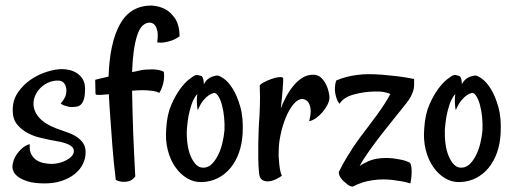

<svg xmlns="http://www.w3.org/2000/svg" viewBox="-20 -655 1872 702"><path d="M185.5 -185.5Q207 -177.7 226.6 -170.9Q246.1 -164.1 260.7 -154.3Q275.4 -144.5 284.2 -131.3Q293 -118.2 293 -98.6Q293 -75.2 282.7 -54.7Q272.5 -34.2 252.9 -18.6Q233.4 -2.9 205.6 6.3Q177.7 15.6 143.6 15.6Q105.5 15.6 82 8.3Q58.6 1 45.9 -8.8Q33.2 -18.6 29.3 -28.3Q25.4 -38.1 25.4 -43.9Q25.4 -55.7 30.3 -69.8Q35.2 -84 48.8 -100.6Q54.7 -107.4 61.5 -113.3Q75.2 -125 88.9 -127.9Q86.9 -105.5 94.2 -91.3Q101.6 -77.1 113.8 -69.3Q126 -61.5 141.1 -58.6Q156.2 -55.7 169.9 -55.7Q183.6 -55.7 197.8 -59.6Q211.9 -63.5 223.6 -69.8Q235.4 -76.2 242.7 -84.5Q250 -92.8 250 -102.5Q250 -113.3 241.2 -120.1Q232.4 -127 219.2 -131.3Q206.1 -135.7 190.9 -138.2Q175.8 -140.6 162.1 -143.6Q148.4 -146.5 125.5 -151.9Q102.5 -157.2 80.6 -168.9Q58.6 -180.7 42.5 -200.2Q26.4 -219.7 26.4 -252Q26.4 -289.1 45.4 -316.9Q64.5 -344.7 92.3 -363.8Q120.1 -382.8 151.4 -392.6Q182.6 -402.3 207 -402.3Q219.7 -402.3 234.4 -398.9Q249 -395.5 261.7 -387.2Q274.4 -378.9 282.7 -365.2Q291 -351.6 291 -330.1Q291 -308.6 287.6 -295.4Q284.2 -282.2 277.8 -274.9Q271.5 -267.6 262.7 -265.6Q253.9 -263.7 242.2 -263.7Q234.4 -263.7 227.5 -265.6Q221.7 -267.6 214.8 -269.5Q208 -271.5 202.1 -276.4Q211.9 -288.1 217.3 -298.8Q222.7 -309.6 222.7 -325.2Q222.7 -338.9 215.3 -349.6Q208 -360.4 191.4 -360.4Q173.8 -360.4 157.7 -353.5Q141.6 -346.7 129.4 -335Q117.2 -323.2 109.9 -308.1Q102.5 -293 102.5 -275.4Q102.5 -249 122.6 -225.6Q142.6 -202.1 185.5 -185.5Z M534.2 -634.8Q562.5 -632.8 585 -621.1Q604.5 -610.4 620.1 -587.4Q635.7 -564.5 636.7 -522.5Q622.1 -511.7 607.4 -506.8Q592.8 -502 581.1 -500Q567.4 -498 554.7 -500Q558.6 -527.3 555.2 -542Q551.8 -556.6 545.9 -563.5Q539.1 -571.3 528.3 -572.3Q496.1 -572.3 481 -523.9Q465.8 -475.6 462.9 -391.6Q476.6 -393.6 487.3 -396.5Q498 -399.4 511.7 -400.4Q524.4 -401.4 536.1 -401.4Q546.9 -401.4 558.1 -399.4Q569.3 -397.5 579.1 -392.6Q581.1 -376 579.1 -362.3Q577.1 -348.6 573.2 -337.9Q569.3 -326.2 562.5 -315.4Q550.8 -321.3 533.7 -323.2Q516.6 -325.2 501 -325.2Q482.4 -325.2 462.9 -323.2Q463.9 -278.3 464.8 -238.8Q465.8 -199.2 467.3 -161.6Q468.8 -124 470.7 -86.4Q472.7 -48.8 474.6 -9.8Q463.9 3.9 451.7 7.3Q439.5 10.7 428.7 9.8Q416 8.8 403.3 2.9Q395.5 -61.5 391.1 -118.7Q386.7 -175.8 383.8 -218.8Q379.9 -268.6 377.9 -310.5Q361.3 -308.6 350.1 -308.1Q338.9 -307.6 333 -308.6Q329.1 -308.6 329.1 -314.5L328.1 -360.4Q328.1 -364.3 332 -364.3Q338.9 -366.2 350.1 -368.7Q361.3 -371.1 377 -375Q380.9 -499 418.9 -566.9Q457 -634.8 534.2 -634.8Z M867.2 -168Q865.2 -129.9 854 -97.7Q842.8 -65.4 823.2 -41.5Q803.7 -17.6 776.9 -3.9Q750 9.8 717.8 10.7Q689.5 11.7 664.6 -2.9Q639.6 -17.6 621.1 -43.9Q602.5 -70.3 593.3 -106.9Q584 -143.6 587.9 -186.5Q590.8 -236.3 606.4 -272Q622.1 -307.6 639.6 -331.1Q657.2 -354.5 672.4 -365.7Q687.5 -377 691.4 -378.9Q698.2 -381.8 704.1 -380.4Q710 -378.9 716.8 -377Q718.8 -376 720.7 -372.1Q724.6 -365.2 725.6 -346.7Q730.5 -357.4 738.3 -364.3Q746.1 -371.1 753.9 -374Q763.7 -377.9 773.4 -378.9Q780.3 -379.9 797.4 -368.2Q814.5 -356.4 830.6 -331.1Q846.7 -305.7 858.4 -265.1Q870.1 -224.6 867.2 -168ZM800.8 -179.7Q801.8 -203.1 799.3 -227.1Q796.9 -251 791.5 -271Q786.1 -291 778.3 -303.2Q770.5 -315.4 762.7 -315.4Q753.9 -313.5 743.2 -306.6Q734.4 -300.8 723.6 -288.1Q712.9 -275.4 703.1 -252Q702.1 -254.9 701.2 -262.7Q700.2 -269.5 699.7 -280.8Q699.2 -292 701.2 -311.5Q687.5 -294.9 680.2 -272.5Q672.9 -250 668.9 -229.5Q665 -205.1 663.1 -180.7Q662.1 -154.3 665.5 -128.9Q668.9 -103.5 677.2 -84Q685.5 -64.5 697.3 -52.7Q709 -41 725.6 -42Q742.2 -43 754.9 -55.7Q767.6 -68.4 777.3 -87.9Q787.1 -107.4 793 -131.8Q798.8 -156.2 800.8 -179.7Z M1184.6 -299.8Q1184.6 -286.1 1177.2 -272Q1169.9 -257.8 1159.2 -245.1Q1148.4 -232.4 1135.3 -223.1Q1122.1 -213.9 1110.4 -211.9Q1118.2 -242.2 1115.2 -258.8Q1112.3 -275.4 1105.5 -283.2Q1097.7 -292 1085.9 -293Q1068.4 -293 1052.2 -272.9Q1036.1 -252.9 1024.4 -224.1Q1012.7 -195.3 1005.9 -162.6Q999 -129.9 999 -103.5Q998 -85 1000 -67.4Q1001 -52.7 1003.4 -37.1Q1005.9 -21.5 1010.7 -12.7Q1004.9 -7.8 991.7 -1Q978.5 5.9 964.4 7.8Q950.2 9.8 939 2.9Q927.7 -3.9 926.8 -26.4Q924.8 -47.9 924.3 -74.7Q923.8 -101.6 924.3 -128.4Q924.8 -155.3 925.8 -181.6Q926.8 -208 928.7 -230.5Q930.7 -273.4 930.7 -296.9Q930.7 -320.3 929.7 -341.8Q929.7 -345.7 942.9 -353Q956.1 -360.4 972.2 -366.2Q988.3 -372.1 1002 -373Q1015.6 -374 1015.6 -367.2Q1015.6 -356.4 1013.2 -324.7Q1010.7 -293 1006.8 -258.8Q1013.7 -277.3 1024.9 -298.8Q1036.1 -320.3 1050.8 -338.9Q1065.4 -357.4 1084 -369.6Q1102.5 -381.8 1125 -381.8Q1142.6 -381.8 1153.8 -371.1Q1165 -360.4 1171.9 -346.7Q1178.7 -333 1181.6 -319.3Q1184.6 -305.7 1184.6 -299.8Z M1494.1 -366.2Q1494.1 -354.5 1494.1 -344.2Q1494.1 -334 1491.2 -324.2Q1488.3 -314.5 1482.4 -302.7Q1476.6 -291 1464.8 -276.4Q1451.2 -258.8 1427.2 -229.5Q1403.3 -200.2 1377.4 -167Q1351.6 -133.8 1329.1 -102.1Q1306.6 -70.3 1294.9 -47.9Q1306.6 -56.6 1327.6 -65.9Q1348.6 -75.2 1379.9 -77.1Q1397.5 -78.1 1415 -76.2Q1430.7 -74.2 1447.8 -70.8Q1464.8 -67.4 1479.5 -59.6Q1484.4 -48.8 1484.9 -36.1Q1485.4 -23.4 1484.4 -11.7Q1483.4 2 1480.5 15.6Q1464.8 10.7 1447.8 7.8Q1430.7 4.9 1415 2.9Q1397.5 1 1379.9 1Q1361.3 1 1342.8 3.9Q1326.2 5.9 1307.1 11.7Q1288.1 17.6 1269.5 27.3Q1263.7 27.3 1257.3 23.9Q1251 20.5 1246.1 15.6Q1240.2 10.7 1233.4 4.9Q1229.5 0 1225.6 -4.9Q1218.8 -14.6 1218.8 -26.4Q1234.4 -57.6 1248.5 -80.6Q1262.7 -103.5 1273.4 -120.1Q1286.1 -138.7 1296.9 -153.3Q1327.1 -192.4 1358.9 -235.8Q1390.6 -279.3 1407.2 -311.5Q1398.4 -315.4 1383.3 -318.4Q1368.2 -321.3 1345.7 -320.3Q1308.6 -319.3 1272 -309.1Q1235.4 -298.8 1221.7 -275.4Q1211.9 -285.2 1206.5 -310.1Q1201.2 -335 1209 -360.4Q1225.6 -368.2 1246.6 -373.5Q1267.6 -378.9 1285.2 -380.9Q1305.7 -383.8 1327.1 -383.8Q1350.6 -383.8 1377.9 -381.8Q1400.4 -379.9 1430.7 -376.5Q1460.9 -373 1494.1 -366.2Z M1810.5 -168Q1808.6 -129.9 1797.4 -97.7Q1786.1 -65.4 1766.6 -41.5Q1747.1 -17.6 1720.2 -3.9Q1693.4 9.8 1661.1 10.7Q1632.8 11.7 1607.9 -2.9Q1583 -17.6 1564.5 -43.9Q1545.9 -70.3 1536.6 -106.9Q1527.3 -143.6 1531.2 -186.5Q1534.2 -236.3 1549.8 -272Q1565.4 -307.6 1583 -331.1Q1600.6 -354.5 1615.7 -365.7Q1630.9 -377 1634.8 -378.9Q1641.6 -381.8 1647.5 -380.4Q1653.3 -378.9 1660.2 -377Q1662.1 -376 1664.1 -372.1Q1668 -365.2 1668.9 -346.7Q1673.8 -357.4 1681.6 -364.3Q1689.5 -371.1 1697.3 -374Q1707 -377.9 1716.8 -378.9Q1723.6 -379.9 1740.7 -368.2Q1757.8 -356.4 1773.9 -331.1Q1790 -305.7 1801.8 -265.1Q1813.5 -224.6 1810.5 -168ZM1744.1 -179.7Q1745.1 -203.1 1742.7 -227.1Q1740.2 -251 1734.9 -271Q1729.5 -291 1721.7 -303.2Q1713.9 -315.4 1706.1 -315.4Q1697.3 -313.5 1686.5 -306.6Q1677.7 -300.8 1667 -288.1Q1656.2 -275.4 1646.5 -252Q1645.5 -254.9 1644.5 -262.7Q1643.6 -269.5 1643.1 -280.8Q1642.6 -292 1644.5 -311.5Q1630.9 -294.9 1623.5 -272.5Q1616.2 -250 1612.3 -229.5Q1608.4 -205.1 1606.4 -180.7Q1605.5 -154.3 1608.9 -128.9Q1612.3 -103.5 1620.6 -84Q1628.9 -64.5 1640.6 -52.7Q1652.3 -41 1668.9 -42Q1685.5 -43 1698.2 -55.7Q1710.9 -68.4 1720.7 -87.9Q1730.5 -107.4 1736.3 -131.8Q1742.2 -156.2 1744.1 -179.7Z"/></svg>

Font: Rancho
Style: Regular
Weight: 400
Designer: Font Diner, Inc
Foundry: Font Diner, Inc
Version: Version 1.000